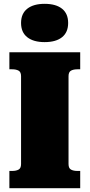

<svg xmlns="http://www.w3.org/2000/svg" viewBox="-20 -983 468 1003"><path d="M90 -126V-585Q90 -607 77 -614Q64 -621 44 -621H29V-710H399V-621H384Q364 -621 351 -614Q338 -607 338 -585V-126Q338 -104 351 -97Q364 -90 384 -90H399V0H29V-90H44Q64 -90 77 -97Q90 -104 90 -126ZM213 -763Q155 -763 122.5 -788.5Q90 -814 90 -863Q90 -912 122.5 -937.5Q155 -963 213 -963Q272 -963 304 -937.5Q336 -912 336 -863Q336 -814 304 -788.5Q272 -763 213 -763Z"/></svg>

Font: Roboto Serif Black
Style: Regular
Weight: 900
Designer: Greg Gazdowicz
Foundry: Commercial Type
Version: Version 1.008